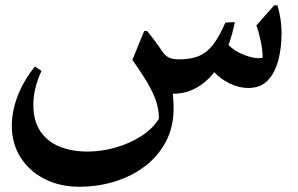

<svg xmlns="http://www.w3.org/2000/svg" viewBox="-20 -368 1134 731"><path d="M281 343Q209 343 151 314Q93 285 59 232.5Q25 180 25 110Q25 56 47 -2Q69 -60 113 -115L138 -98Q107 -32 107 32Q107 92 133.5 131.5Q160 171 206.5 190Q253 209 313 209Q366 209 419 194Q472 179 516.5 151Q561 123 585 84Q585 42 569.5 4Q554 -34 531 -70Q508 -106 484 -140L529 -250H540Q570 -214 600 -169Q613 -152 627.5 -147Q642 -142 661 -142Q710 -142 741 -156.5Q772 -171 794.5 -202Q817 -233 838 -282L874 -284Q865 -237 850 -197Q866 -180 889.5 -168Q913 -156 937.5 -150Q962 -144 980 -148Q980 -178 972 -214.5Q964 -251 956 -271L1024 -348H1036Q1052 -297 1052 -241Q1052 -186 1039.5 -138.5Q1027 -91 999.5 -62Q972 -33 925 -33Q891 -33 856 -49.5Q821 -66 796 -93Q765 -54 725.5 -32.5Q686 -11 638 -11Q641 19 641 45Q641 115 612 170.5Q583 226 532.5 264.5Q482 303 417.5 323Q353 343 281 343Z"/></svg>

Font: Bona Nova
Style: Bold
Weight: 700
Designer: Mateusz Machalski
Foundry: Capitalics
Version: Version 4.001; ttfautohint (v1.8.3)